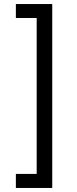

<svg xmlns="http://www.w3.org/2000/svg" viewBox="-20 -820 382 950"><path d="M238.5 110H58.5V40.5H161.5V-731H58.5V-800H238.5Z"/></svg>

Font: Geologica Light
Style: Regular
Weight: 300
Designer: Sindre Bremnes, Frode Helland
Foundry: Monokrom Skriftforlag AS
Version: Version 1.010; ttfautohint (v1.8.4.7-5d5b);gftools[0.9.28]